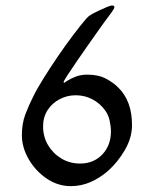

<svg xmlns="http://www.w3.org/2000/svg" viewBox="-20 -646 539 681"><path d="M231 14.2Q185.1 14.2 145.5 -12.7Q106 -39.6 81.8 -81.3Q57.6 -123 57.6 -167Q57.6 -207.5 69.8 -240Q82 -272.5 97.2 -302.2Q110.4 -329.6 133.8 -367.2Q157.2 -404.8 184.8 -445.3Q212.4 -485.8 239.5 -521.7Q266.6 -557.6 287.1 -581.1Q293 -587.9 299.3 -591.6Q305.7 -595.2 309.1 -597.7Q315.4 -601.1 329.6 -607.9Q343.8 -614.7 357.9 -620.6Q372.1 -626.5 377.9 -626.5Q385.7 -626.5 385.7 -620.6Q385.7 -615.7 375.5 -601.8Q365.2 -587.9 353.5 -572.3Q347.7 -564.5 331.1 -541Q314.5 -517.6 293.2 -487.3Q272 -457 252 -428Q231.9 -398.9 218.8 -378.4Q205.6 -357.9 205.6 -355Q205.6 -352.5 208 -352.5Q208.5 -352.5 219.5 -359.9Q230.5 -367.2 248.8 -374.3Q267.1 -381.3 289.6 -381.3Q329.1 -381.3 356.4 -366.7Q383.8 -352.1 400.9 -334Q423.3 -312 435.8 -279.1Q448.2 -246.1 448.2 -202.1Q448.2 -157.7 423.1 -114.3Q397.9 -70.8 363.3 -40Q333.5 -14.2 300.5 0Q267.6 14.2 231 14.2ZM264.2 -65.9Q312 -65.9 342.8 -98.1Q373.5 -130.4 373.5 -180.2Q373.5 -196.8 368.9 -218Q364.3 -239.3 352.5 -254.9Q335 -279.3 307.9 -293.7Q280.8 -308.1 248.5 -308.1Q218.3 -308.1 191.9 -294.4Q165.5 -280.8 149.2 -255.9Q132.8 -231 132.8 -197.8Q132.8 -161.1 150.4 -131.3Q168 -101.6 197.8 -83.7Q227.5 -65.9 264.2 -65.9Z"/></svg>

Font: David Libre
Style: Regular
Weight: 400
Designer: Ismar David, J. Victor Gaultney, Annie Olsen and Meir Sadan
Foundry: Monotype Imaging Inc. & SIL International
Version: Version 1.100; ttfautohint (v1.8.4.7-5d5b)